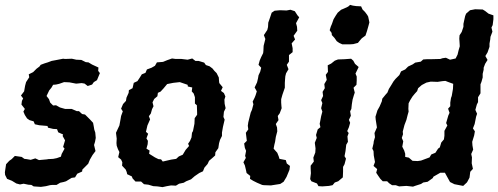

<svg xmlns="http://www.w3.org/2000/svg" viewBox="-33 -752 2045 788"><path d="M34 1 16 -10 -4 -18 -12 -34 -13 -45 -8 -78 5 -92 15 -99 28 -112 56 -108 67 -100 76 -99 93 -96 112 -102 127 -95 160 -98 165 -99 185 -100 200 -103 217 -109 220 -120 232 -142 226 -149 234 -176 224 -194 226 -200 206 -209 201 -222 185 -223 164 -228 162 -235 128 -238 110 -242 105 -254 88 -259 78 -266 69 -280 63 -294 69 -305 55 -323 57 -338 62 -348 53 -360 66 -377 70 -400 74 -415 87 -435 85 -447 103 -456 117 -470 129 -479 134 -486 150 -492 163 -496 179 -502 195 -505 226 -511 234 -510 262 -511 280 -507 301 -506 319 -497 330 -496 345 -487 371 -475 370 -461 377 -452 365 -423 352 -415 345 -405 327 -399 314 -409 302 -411 283 -409H278L252 -414L230 -415L210 -408L197 -405L185 -404L178 -392L169 -381L158 -358L168 -345L173 -331L185 -319L197 -320L213 -311L234 -305H261L282 -296H291L304 -284L316 -282L327 -271L336 -262L349 -248L352 -232L354 -220L358 -208L360 -186L357 -170L353 -157L359 -132L347 -116L336 -97L329 -80L324 -75L305 -56L304 -48L284 -39L275 -24L261 -22L238 -8L228 -5L214 -2L199 7H181L172 8L156 12L135 15L105 13L96 7L83 6L64 2L49 5Z M634 16 613 13 596 12 576 6 558 4 546 -7H523L511 -20L508 -28L489 -37L487 -46L483 -56L468 -72L469 -86L464 -97L452 -107L457 -128L451 -140L446 -154L445 -165L446 -183L443 -207L457 -237L462 -264L464 -276L471 -295L464 -306L472 -325L484 -338L486 -351L495 -371L496 -382L511 -390L516 -412L531 -419L541 -434L549 -447L564 -453L570 -467L589 -474L603 -482L611 -496L636 -498L653 -505L673 -512L688 -510H712L737 -507L756 -512L769 -502H782L805 -495L812 -485L827 -480L839 -471L847 -461L856 -452L865 -434L866 -419L867 -411L881 -394L874 -379L886 -370L892 -356L888 -343L889 -326L893 -308L886 -293L884 -272L889 -261L882 -231L878 -208V-194L870 -178L866 -164L863 -144L851 -127L850 -114L839 -104L825 -92L819 -79L806 -64L800 -49L785 -42L766 -29L751 -16L731 -8L721 -2L702 2L689 10L669 9L652 12ZM635 -89 670 -97 690 -100 701 -110 717 -117 729 -137 743 -153 739 -162 747 -174 753 -188 755 -207 759 -214 765 -244 766 -267 776 -281V-289L775 -320L767 -327V-353L762 -368L754 -377L756 -393L738 -397L737 -404L705 -415L678 -412L653 -407L638 -389L626 -376L615 -371L613 -357L600 -346L593 -332L597 -316L591 -304L586 -286L578 -275L583 -262L572 -237L566 -211L575 -203L568 -184L574 -174L573 -160L568 -142L581 -134L579 -121L603 -106L617 -99L628 -98Z M1050 8 1043 7 1022 -2 1006 -10 993 -18 994 -30 979 -42 977 -52 972 -73 966 -86 976 -104 973 -112 977 -133 972 -145 969 -163 980 -174 976 -207 986 -221 984 -236 986 -250 992 -274 996 -290 1001 -301 1007 -324 1004 -335 1012 -351 1016 -361 1021 -377 1012 -393 1022 -414 1026 -431 1028 -443 1035 -458 1039 -474 1028 -486 1033 -504 1039 -518 1047 -534 1048 -543 1049 -564 1053 -580 1056 -592 1050 -608 1064 -629 1067 -641 1068 -659 1075 -679 1082 -700 1094 -708 1116 -710 1143 -709 1159 -712 1177 -706 1188 -689 1195 -681 1182 -657 1186 -642 1187 -626 1172 -605 1178 -590 1164 -574 1168 -554V-538L1153 -526V-499L1144 -486L1151 -468L1141 -451L1138 -439L1137 -427L1136 -412V-392L1126 -363L1121 -345V-331L1122 -317L1123 -308L1115 -287L1107 -276L1110 -259L1099 -243L1104 -229L1105 -213L1099 -190L1096 -170L1093 -158L1090 -142L1096 -135L1105 -125L1111 -110L1114 -100L1140 -95L1144 -81L1157 -71L1155 -55L1143 -26L1131 -6L1117 3L1085 8L1079 9Z M1372 -570 1359 -576 1349 -583 1340 -596 1329 -608 1328 -617 1320 -628 1325 -644 1329 -653 1336 -673 1345 -688 1353 -700 1367 -712 1379 -717 1396 -725 1404 -732 1415 -729 1429 -727 1449 -726 1455 -713 1465 -703 1474 -691 1478 -684 1481 -670 1483 -660 1479 -645 1473 -624 1467 -606 1452 -595 1445 -587 1436 -576 1417 -571 1403 -570ZM1290 13 1274 12 1268 1 1245 -8 1240 -17 1243 -41 1242 -61V-72L1255 -89L1253 -105L1261 -126L1262 -143L1259 -166L1267 -186L1264 -198L1271 -221L1282 -230L1279 -244L1282 -259L1285 -275L1290 -294L1285 -308L1290 -329L1285 -341L1293 -358L1291 -375L1300 -390L1298 -407L1308 -424L1304 -445L1313 -457L1312 -484L1326 -491L1341 -503L1354 -508L1381 -509L1408 -511L1417 -503L1424 -490L1439 -477L1426 -450L1431 -438V-422L1430 -404L1418 -392L1423 -372L1419 -360L1414 -343L1411 -324L1409 -305L1404 -295L1407 -277L1399 -260L1404 -248L1399 -230L1392 -214L1398 -206L1393 -192L1395 -170L1388 -158L1385 -132L1381 -111L1387 -101L1381 -78L1375 -67V-48L1374 -24L1355 -8L1341 -3L1332 8L1317 11Z M1605 13 1591 8H1576L1564 0L1556 -8H1538L1528 -18L1519 -31L1511 -43L1515 -58L1500 -71L1506 -87L1501 -114L1500 -132L1495 -142L1500 -163L1501 -172L1506 -189L1504 -206L1514 -229L1509 -261L1508 -273L1516 -299L1525 -315L1534 -336L1536 -347L1549 -363L1557 -372L1563 -387L1573 -403L1582 -418L1590 -428L1606 -444L1613 -459L1630 -467L1642 -479L1661 -488L1671 -495L1694 -499L1704 -508L1719 -509H1735L1774 -510L1783 -513L1797 -515L1814 -507L1837 -512L1845 -528L1849 -545L1854 -562L1853 -579L1852 -593L1853 -607L1862 -621L1869 -642V-654L1876 -686L1880 -696L1896 -710L1917 -714L1948 -713L1958 -707L1972 -696L1992 -689V-673L1989 -649L1984 -639L1988 -622L1980 -601L1979 -590L1976 -573V-560L1968 -537L1959 -522L1968 -506L1958 -490L1952 -474V-466L1948 -449V-434L1943 -416L1939 -406V-381V-369L1929 -353V-333L1924 -323L1918 -301L1925 -285L1921 -273L1915 -243L1908 -225L1916 -213L1913 -196L1905 -170L1906 -155L1909 -138L1901 -120L1904 -106L1903 -82L1908 -59L1897 -47L1894 -23L1885 -6L1883 -3L1868 11L1832 4L1828 2L1814 -5L1809 -14L1793 -43H1774L1746 -27L1743 -21L1722 -6L1704 -3L1695 3L1670 11L1662 14L1635 11ZM1681 -91 1695 -93 1730 -106 1737 -118 1754 -125 1765 -142 1772 -147 1778 -167 1789 -180 1791 -195V-215L1803 -237L1798 -247L1807 -278L1812 -289L1806 -306L1815 -316V-331L1818 -350L1821 -358L1826 -387L1827 -408L1805 -416L1795 -420L1783 -419L1763 -416L1735 -417L1717 -413L1698 -403L1683 -390L1679 -378L1669 -367L1660 -356L1650 -340L1644 -328L1643 -305L1644 -294L1640 -280L1635 -260L1627 -239L1620 -212L1621 -201L1616 -186L1622 -172L1618 -150L1626 -134L1630 -121V-108L1645 -105L1660 -92Z"/></svg>

Font: Winky Rough Medium
Style: Italic
Weight: 500
Italic angle: -8.97852°
Designer: Simon Atzbach
Foundry: typofactur
Version: Version 1.206; ttfautohint (v1.8.4.7-5d5b)